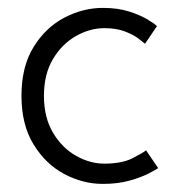

<svg xmlns="http://www.w3.org/2000/svg" viewBox="-20 -442 450 474"><path d="M237.5 -38Q281.5 -38 308 -51.8Q334.5 -65.5 340.5 -71L370.5 -27Q366.5 -24 348 -14.2Q329.5 -4.5 300.2 3.8Q271 12 234 12Q184.5 12 138.5 -12.5Q92.5 -37 62.8 -85.5Q33 -134 33 -205.5Q33 -277.5 62.8 -325.8Q92.5 -374 138.5 -398.2Q184.5 -422.5 234 -422.5Q271 -422.5 299 -413.5Q327 -404.5 345 -393.5Q363 -382.5 367.5 -377.5L338 -334Q333.5 -338 321.2 -347.2Q309 -356.5 288 -364.5Q267 -372.5 237.5 -372.5Q202 -372.5 167.5 -353Q133 -333.5 110.8 -296.2Q88.5 -259 88.5 -205.5Q88.5 -152 110.8 -114.5Q133 -77 167.5 -57.5Q202 -38 237.5 -38Z"/></svg>

Font: League Spartan Thin Light
Style: Regular
Weight: 300
Version: Version 2.002